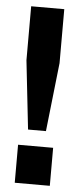

<svg xmlns="http://www.w3.org/2000/svg" viewBox="-53 -750 324 780"><g transform="rotate(5 109.5 -360.0)"><path d="M73 -220H146L177 -500V-720H42V-500ZM38 0H181V-155H38Z"/></g></svg>

Font: Aspekta 600
Style: Regular
Weight: 600
Designer: Ivo Dolenc
Version: Version 2.100